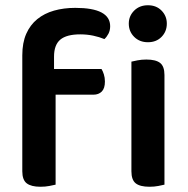

<svg xmlns="http://www.w3.org/2000/svg" viewBox="-20 -705 716 732"><path d="M186 -442H367Q372 -434 376 -421.5Q380 -409 380 -394Q380 -368 368 -356Q356 -344 336 -344H192V-1Q183 1 168 4Q153 7 134 7Q99 7 82 -6Q65 -19 65 -52V-494Q65 -542 80 -576Q95 -610 122 -632Q149 -654 186 -664.5Q223 -675 267 -675Q400 -675 400 -605Q400 -589 393.5 -576.5Q387 -564 378 -556Q359 -564 335.5 -569Q312 -574 286 -574Q234 -574 210 -554Q186 -534 186 -489ZM481 -470Q489 -472 504.5 -475Q520 -478 538 -478Q574 -478 590.5 -465Q607 -452 607 -419V-1Q599 1 583.5 4Q568 7 550 7Q514 7 497.5 -6Q481 -19 481 -52ZM471 -615Q471 -644 491.5 -664.5Q512 -685 544 -685Q576 -685 596 -664.5Q616 -644 616 -615Q616 -585 596 -564.5Q576 -544 544 -544Q512 -544 491.5 -564.5Q471 -585 471 -615Z"/></svg>

Font: Baloo Bhai 2 SemiBold
Style: Regular
Weight: 600
Designer: Supriya Tembe, Noopur Datye and Ek Type
Foundry: Ek Type
Version: Version 1.640;PS 1.000;hotconv 16.6.51;makeotf.lib2.5.65220;